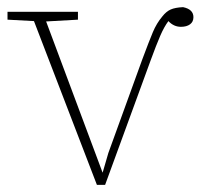

<svg xmlns="http://www.w3.org/2000/svg" viewBox="-20 -513 569 537"><path d="M251 4 75 -454 1 -458V-480H198V-458L109 -453L267 -30L283 -85L378 -347Q397 -398 407.5 -423Q418 -448 434 -467Q445 -481 457.5 -486.5Q470 -492 492 -493Q521 -487 521 -465Q521 -452 511.5 -445Q502 -438 486 -438Q466 -438 451 -454Q439 -438 428 -412.5Q417 -387 402 -346L274 4Z"/></svg>

Font: Source Serif 4 SmText ExtraLight
Style: Regular
Weight: 200
Designer: Frank Grießhammer
Foundry: Adobe
Version: Version 4.005;hotconv 1.1.0;makeotfexe 2.6.0